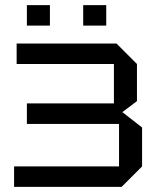

<svg xmlns="http://www.w3.org/2000/svg" viewBox="-20 -730 630 750"><path d="M535 -80 455 0H35V-80H445V-246H85V-326H425V-480H45V-560H435L515 -480V-335L458 -292L535 -232ZM85 -630V-710H175V-630ZM305 -630V-710H395V-630Z"/></svg>

Font: Tektur
Style: Regular
Weight: 400
Designer: Adam Jagosz
Foundry: Adam Jagosz
Version: Version 1.005;gftools[0.9.30]